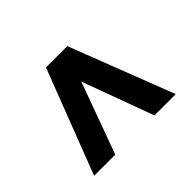

<svg xmlns="http://www.w3.org/2000/svg" viewBox="-125 -716 911 911"><g transform="rotate(45 330.0 -261.0)"><path d="M67 -189V-332L592 -535V-392L233 -260L592 -129V13Z"/></g></svg>

Font: Archivo Black
Style: Regular
Weight: 400
Designer: Hector Gatti
Foundry: Omnibus-Type
Version: Version 1.101; ttfautohint (v1.8)